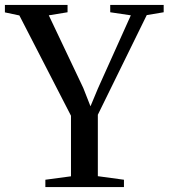

<svg xmlns="http://www.w3.org/2000/svg" viewBox="-35 -763 688 783"><path d="M254.5 -44V-291L44 -700L-15 -712.5V-743H240.5V-713L164 -700.5L304.5 -404.5L334 -329.5L364.5 -402.5L498.5 -700.5L414.5 -713V-743H632.5V-713L563.5 -701.5L364 -295V-44.5L470.5 -30V0H150V-30Z"/></svg>

Font: Merriweather 96pt
Style: Regular
Weight: 400
Version: Version 2.100